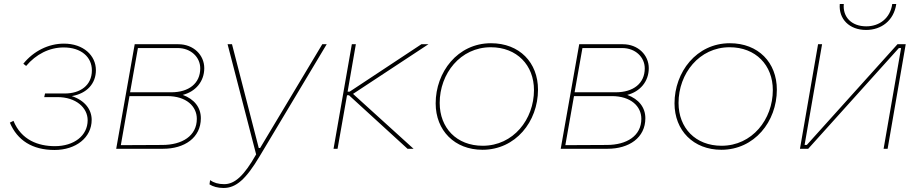

<svg xmlns="http://www.w3.org/2000/svg" viewBox="-20 -740 4576 955"><path d="M251 6C358 6 436 -56 436 -144C436 -196 401 -241 337 -262C413 -275 457 -325 457 -391C457 -464 395 -523 298 -523C221 -523 147 -486 96 -423L110 -412C159 -470 225 -504 297 -504C383 -504 437 -457 437 -390C437 -315 379 -275 302 -275H204L200 -257H266C357 -257 416 -205 416 -142C416 -65 348 -13 253 -13C171 -13 86 -43 47 -139L29 -130C66 -42 141 6 251 6Z M558 0H791C898 0 979 -55 979 -152C979 -206 946 -247 889 -268C952 -284 996 -334 996 -401C996 -466 943 -520 867 -520H650ZM581 -18 624 -262H812C907 -262 959 -211 959 -149C959 -64 886 -19 787 -19ZM627 -281 666 -501H864C929 -501 976 -456 976 -400C976 -325 919 -281 832 -281Z M1092 195C1154 195 1203 152 1271 38L1605 -520H1583L1274 -4H1267L1134 -520H1112L1254 28C1194 134 1148 176 1095 176C1066 176 1043 169 1025 156L1022 177C1039 188 1063 195 1092 195Z M1639 0H1659L1706 -266H1716L2007 0H2037L1736 -273L2111 -520H2076L1719 -284H1709L1750 -520H1730Z M2380 5C2544 5 2656 -135 2656 -294C2656 -429 2564 -525 2422 -525C2256 -525 2147 -381 2147 -226C2147 -91 2241 5 2380 5ZM2381 -15C2251 -15 2167 -104 2167 -228C2167 -374 2270 -505 2421 -505C2551 -505 2636 -416 2636 -292C2636 -146 2533 -15 2381 -15Z M2769 0H3002C3109 0 3190 -55 3190 -152C3190 -206 3157 -247 3100 -268C3163 -284 3207 -334 3207 -401C3207 -466 3154 -520 3078 -520H2861ZM2792 -18 2835 -262H3023C3118 -262 3170 -211 3170 -149C3170 -64 3097 -19 2998 -19ZM2838 -281 2877 -501H3075C3140 -501 3187 -456 3187 -400C3187 -325 3130 -281 3043 -281Z M3568 5C3732 5 3844 -135 3844 -294C3844 -429 3752 -525 3610 -525C3444 -525 3335 -381 3335 -226C3335 -91 3429 5 3568 5ZM3569 -15C3439 -15 3355 -104 3355 -228C3355 -374 3458 -505 3609 -505C3739 -505 3824 -416 3824 -292C3824 -146 3721 -15 3569 -15Z M3959 0H4000L4451 -501H4462L4375 0H4395L4485 -520H4444L3993 -19H3982L4069 -520H4049ZM4288 -591C4363 -591 4426 -637 4438 -720H4418C4408 -649 4354 -609 4289 -609C4214 -609 4171 -657 4177 -720H4157C4151 -646 4204 -591 4288 -591Z"/></svg>

Font: Fixel Display Thin
Style: Italic
Weight: 100
Italic angle: -10°
Designer: AlfaBravo + MacPaw
Foundry: Kyrylo Tkachov, Marchela Mozhyna, Serhii Makarenko, Maria Weinstein, Zakhar Kryvoshyya
Version: Version 1.210;Glyphs 3.2 (3217)